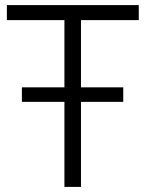

<svg xmlns="http://www.w3.org/2000/svg" viewBox="-20 -734 572 754"><path d="M233 -334H66V-391H233V-655H7V-714H525V-655H298V-391H464V-334H298V0H233Z"/></svg>

Font: OpenSansMMV
Style: Light
Weight: 300
Foundry: Ascender Corporation
Version: Version 4.001